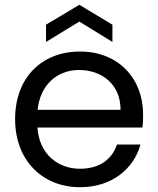

<svg xmlns="http://www.w3.org/2000/svg" viewBox="-20 -772 660 801"><path d="M310 -480C404 -480 483 -421 483 -314H137C148 -421 221 -480 310 -480ZM468 -169C448 -109 397 -68 314 -68C221 -68 144 -129 136 -240H574C577 -259 577 -275 577 -295C577 -444 474 -557 314 -557C154 -557 43 -448 43 -275C43 -102 158 9 314 9C449 9 539 -70 566 -169ZM311 -682 449 -597V-669L311 -752L172 -669V-597Z"/></svg>

Font: Matrixport Regular
Style: Regular
Weight: 400
Designer: Ninad Kale (Devanagari), Jonny Pinhorn (Latin)
Foundry: Indian Type Foundry
Version: Version 3.200;PS 1.000;hotconv 16.6.54;makeotf.lib2.5.65590